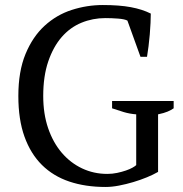

<svg xmlns="http://www.w3.org/2000/svg" viewBox="-20 -732 728 764"><path d="M609 -48Q590 -37 564.5 -26.5Q539 -16 510.5 -7.5Q482 1 453.5 6.5Q425 12 400 12Q320 12 256 -9.5Q192 -31 147 -75.5Q102 -120 77.5 -188Q53 -256 53 -350Q53 -448 81.5 -517Q110 -586 157.5 -629.5Q205 -673 265.5 -692.5Q326 -712 389 -712Q455 -712 500.5 -703.5Q546 -695 580 -678Q580 -663 579 -641Q578 -619 576 -595Q574 -571 571 -547.5Q568 -524 565 -506H539L487 -650Q476 -656 450 -658Q424 -660 399 -660Q349 -660 304 -641.5Q259 -623 225.5 -584.5Q192 -546 172 -487.5Q152 -429 152 -350Q152 -279 171.5 -222Q191 -165 225.5 -124.5Q260 -84 306.5 -62Q353 -40 407 -40Q427 -40 446 -44Q465 -48 481 -53.5Q497 -59 507.5 -65Q518 -71 522 -75V-277Q496 -279 472.5 -286Q449 -293 426 -301V-330H671V-301Q661 -294 647 -288Q633 -282 609 -277Z"/></svg>

Font: PT Serif
Style: Regular
Weight: 400
Designer: A.Korolkova, O.Umpeleva, V.Yefimov
Foundry: ParaType Ltd
Version: Version 1.000W OFL; ttfautohint (v1.6)